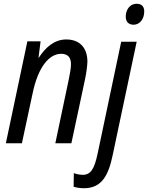

<svg xmlns="http://www.w3.org/2000/svg" viewBox="-20 -757 784 1017"><path d="M688 -626C719 -626 744 -655 744 -696C744 -722 731 -737 704 -737C666 -737 646 -703 646 -669C646 -641 662 -626 688 -626ZM11 2H96L152 -259C182 -407 243 -472 304 -472C339 -472 356 -453 356 -417C356 -394 350 -366 344 -335L273 2H358L430 -335C436 -364 442 -401 443 -430C443 -507 399 -548 331 -548C266 -548 219 -503 186 -452H184L195 -538H125ZM425 240C520 240 555 170 577 64L704 -536H622L497 57C480 138 460 169 419 169C402 169 384 165 371 160L370 232C385 237 404 240 425 240Z"/></svg>

Font: Noto Sans Display SemiCondensed
Style: Italic
Weight: 400
Width: 4
Italic angle: -12°
Designer: Monotype Design Team
Foundry: Monotype Imaging Inc.
Version: Version 1.900